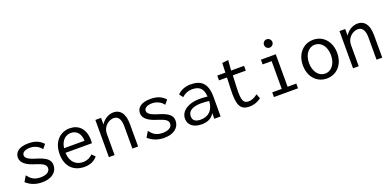

<svg xmlns="http://www.w3.org/2000/svg" viewBox="-4 -1431 4508 2217"><g transform="rotate(-20 2250.0 -322.5)"><path d="M251 10C379 10 440 -56 440 -133C440 -198 397 -234 283 -269C179 -299 154 -326 154 -357C154 -395 198 -414 252 -414C302 -414 361 -390 390 -345L432 -396C387 -444 335 -468 250 -468C139 -468 82 -422 82 -353C82 -285 149 -241 254 -211C339 -183 369 -162 369 -123C369 -78 326 -50 253 -50C168 -50 133 -87 98 -131L57 -62C109 -14 175 10 251 10Z M772 10C840 10 893 -13 932 -60L892 -99C861 -65 821 -48 774 -48C692 -48 623 -100 618 -218H943C944 -229 945 -240 945 -251C945 -400 863 -468 759 -468C643 -468 549 -382 549 -227C549 -74 638 10 772 10ZM621 -274C634 -370 691 -413 754 -413C825 -413 872 -359 872 -274Z M1072 0H1142V-263C1142 -350 1216 -405 1277 -405C1324 -405 1361 -371 1361 -275V0H1431V-277C1431 -415 1372 -468 1297 -468C1235 -468 1177 -432 1142 -376V-457H1072Z M1751 10C1879 10 1940 -56 1940 -133C1940 -198 1897 -234 1783 -269C1679 -299 1654 -326 1654 -357C1654 -395 1698 -414 1752 -414C1802 -414 1861 -390 1890 -345L1932 -396C1887 -444 1835 -468 1750 -468C1639 -468 1582 -422 1582 -353C1582 -285 1649 -241 1754 -211C1839 -183 1869 -162 1869 -123C1869 -78 1826 -50 1753 -50C1668 -50 1633 -87 1598 -131L1557 -62C1609 -14 1675 10 1751 10Z M2211 11C2264 11 2332 -3 2367 -70V0H2445V-243C2445 -415 2365 -467 2244 -467C2181 -467 2124 -446 2081 -403L2116 -357C2151 -391 2195 -408 2239 -408C2327 -408 2374 -374 2382 -268C2344 -273 2310 -274 2279 -274C2153 -274 2049 -213 2049 -115C2049 -41 2107 11 2211 11ZM2121 -119C2121 -190 2189 -220 2285 -220C2315 -220 2350 -218 2382 -213C2376 -104 2316 -44 2218 -44C2163 -44 2121 -62 2121 -119Z M2799 7C2851 7 2898 -8 2944 -42L2922 -99C2885 -72 2854 -53 2810 -53C2749 -53 2727 -90 2733 -243L2740 -398H2899V-457H2740L2750 -583L2674 -574L2670 -457H2570V-398H2668L2662 -248C2656 -72 2681 7 2799 7Z M3249 -553C3277 -553 3301 -576 3301 -604C3301 -632 3277 -656 3249 -656C3220 -656 3198 -633 3198 -604C3198 -576 3221 -553 3249 -553ZM3100 0H3396V-58H3289V-457H3106V-399H3217V-58H3100Z M3750 8C3874 8 3961 -90 3961 -229C3961 -368 3874 -467 3750 -467C3626 -467 3539 -368 3539 -229C3539 -90 3626 8 3750 8ZM3750 -52C3671 -52 3615 -126 3615 -230C3615 -334 3671 -407 3750 -407C3829 -407 3885 -334 3885 -230C3885 -126 3829 -52 3750 -52Z M4072 0H4142V-263C4142 -350 4216 -405 4277 -405C4324 -405 4361 -371 4361 -275V0H4431V-277C4431 -415 4372 -468 4297 -468C4235 -468 4177 -432 4142 -376V-457H4072Z"/></g></svg>

Font: Inconsolata
Style: Regular
Weight: 400
Monospace: yes
Designer: Raph Levien, Cyreal, Brenton Simpson
Foundry: Raph Levien, Cyreal, Google
Version: Version 3.100